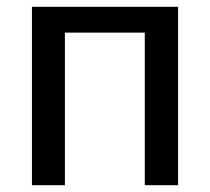

<svg xmlns="http://www.w3.org/2000/svg" viewBox="-20 -545 619 565"><path d="M74 -525H504V0H406V-449H171V0H74Z"/></svg>

Font: BM YEONSUNG
Style: Regular
Weight: 400
Designer: Bongjin Kim; Myungsoo Han; Jaehyun Keum; Jihee Min; Dokyung Lee; Chorong Kim; Jooyeon Kang; Sang-a Kim;
Foundry: Sandoll Communications Inc.
Version: Version 1.000;PS 1;hotconv 16.6.51;makeotf.lib2.5.65220